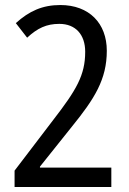

<svg xmlns="http://www.w3.org/2000/svg" viewBox="-20 -744 512 764"><path d="M423 0V-77H139V-81L266 -240C356 -351 405 -428 405 -542C405 -651 335 -724 220 -724C149 -724 96 -700 43 -652L88 -594C129 -632 165 -649 216 -649C281 -649 319 -606 319 -538C319 -445 284 -386 192 -267L38 -65V0Z"/></svg>

Font: Noto Sans Khmer UI Condensed
Style: Regular
Weight: 400
Width: 3
Designer: Danh Hong and the Monotype Design Team
Foundry: Monotype Imaging Inc.
Version: Version 2.002